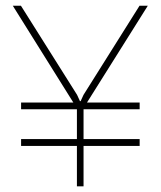

<svg xmlns="http://www.w3.org/2000/svg" viewBox="-20 -660 570 680"><path d="M474.6 -296.9V-272.9H275.9V-167.5H474.6V-143.1H275.9V0H252.4V-143.1H54.7V-167.5H252.4V-272.9H54.7V-296.9H239.7L25.4 -639.6H54.2L252.9 -324.2L263.2 -301.8H265.6L275.9 -324.2L474.1 -639.6H503.4L288.1 -296.9Z"/></svg>

Font: Yantramanav Thin
Style: Regular
Weight: 250
Version: Version 1.001;PS 1.0;hotconv 1.0.72;makeotf.lib2.5.5900; ttf